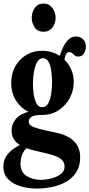

<svg xmlns="http://www.w3.org/2000/svg" viewBox="-22 -828 517 1110"><path d="M222 -163.5Q176.5 -163.5 160.2 -152.8Q144 -142 144 -126Q144 -107.5 164.8 -97Q185.5 -86.5 244.5 -73.5L302 -61Q441.5 -31.5 441.5 81Q441.5 132 419.5 166.8Q397.5 201.5 361 222.5Q324.5 243.5 279.8 252.8Q235 262 189 262Q143 262 98.8 249.5Q54.5 237 26 208.8Q-2.5 180.5 -2.5 133.5Q-2.5 97.5 19.5 67.2Q41.5 37 92.5 10Q67 -6 56 -26.8Q45 -47.5 45 -73.5Q45 -111 69.2 -140Q93.5 -169 142.5 -181.5Q99.5 -202 71.2 -245.2Q43 -288.5 43 -350Q43 -403 66.5 -444.8Q90 -486.5 130.2 -510.5Q170.5 -534.5 221.5 -534.5Q277.5 -534.5 323 -505Q331.5 -531.5 344 -557.2Q356.5 -583 374.5 -600Q392.5 -617 417.5 -617Q442 -617 458.2 -601.2Q474.5 -585.5 474.5 -558.5Q474.5 -537 463.2 -519Q452 -501 430.5 -501Q417 -501 409.5 -507.5Q402 -514 395.5 -520.5Q389 -527 379 -527Q365.5 -527 359.5 -514Q353.5 -501 350.5 -483.5Q375 -459.5 389.8 -426Q404.5 -392.5 404.5 -352Q404.5 -306 381.8 -262.5Q359 -219 318 -191.2Q277 -163.5 222 -163.5ZM222.5 -208Q245 -208 257.2 -231.2Q269.5 -254.5 274.2 -288.2Q279 -322 279 -354Q279 -380.5 275.2 -412.8Q271.5 -445 260 -468.2Q248.5 -491.5 226 -491.5Q209 -491.5 197.8 -476.5Q186.5 -461.5 180 -438Q173.5 -414.5 171 -388.8Q168.5 -363 168.5 -342Q168.5 -315.5 172.8 -284Q177 -252.5 188.8 -230.2Q200.5 -208 222.5 -208ZM96.5 119Q96.5 167.5 132 189.5Q167.5 211.5 211.5 211.5Q242.5 211.5 274.8 203.5Q307 195.5 329.2 178.5Q351.5 161.5 351.5 134Q351.5 108 328.5 90Q305.5 72 239.5 57L174 41.5Q150 36 130.5 28.5Q96.5 64.5 96.5 119ZM229 -644.5Q195.5 -644.5 178.5 -669.8Q161.5 -695 161.5 -725Q161.5 -757.5 179.2 -782.5Q197 -807.5 229 -807.5Q261.5 -807.5 280.5 -782.5Q299.5 -757.5 299.5 -725Q299.5 -695 281.8 -669.8Q264 -644.5 229 -644.5Z"/></svg>

Font: Libre Caslon Condensed
Style: Bold
Weight: 700
Designer: Pablo Impallari, Rodrigo Fuenzalida, Katja Schimmel, Ertekin Erdin
Foundry: Pablo Impallari, Rodrigo Fuenzalida
Version: Version 2.000; ttfautohint (v1.8.4.7-5d5b);gftools[0.9.33]